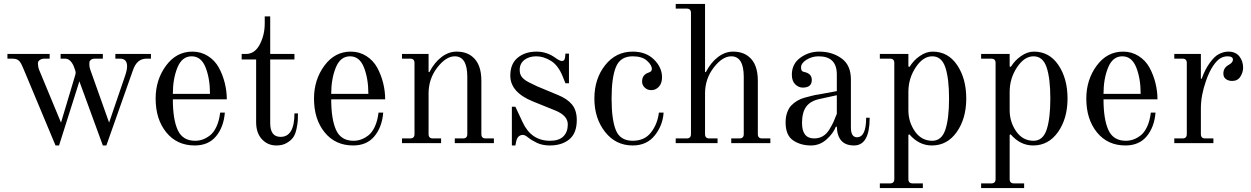

<svg xmlns="http://www.w3.org/2000/svg" viewBox="-20 -732 6398 982"><path d="M264 12 103 -373Q99 -382 95.5 -390.5Q92 -399 88.5 -405.5Q85 -412 81 -417Q77 -422 71.5 -425.5Q66 -429 58.5 -430.5Q51 -432 41 -432H18V-456H234V-432H206Q194 -432 184 -425.5Q174 -419 174 -408Q174 -391 180 -375L292 -105L363 -342Q367 -352 367 -363Q367 -368 356 -396Q339 -432 313 -432H290V-456H506V-432H466Q452 -432 445 -426Q438 -420 437.5 -415.5Q437 -411 437 -402Q437 -388 442 -375L538 -105L619 -342Q630 -373 630 -393Q630 -432 594 -432H570V-456H752V-432H729Q680 -432 660 -373L524 12H506L386 -316L282 12Z M864 -252H1054Q1054 -330 1031.5 -387Q1009 -444 960 -444Q911 -444 887.5 -386.5Q864 -329 864 -252ZM976 12Q885 12 830.5 -55Q776 -122 776 -228Q776 -324 829 -396Q882 -468 964 -468Q1008 -468 1043.5 -445.5Q1079 -423 1099 -386.5Q1119 -350 1129.5 -308Q1140 -266 1140 -224H864Q864 -122 889 -67Q914 -12 978 -12Q998 -12 1016.5 -18.5Q1035 -25 1054 -39.5Q1073 -54 1087 -84Q1101 -114 1106 -156H1130Q1124 -82 1085 -35Q1046 12 976 12Z M1394 12Q1349 12 1319.5 -20Q1290 -52 1290 -107V-428H1216V-456H1238Q1283 -456 1308.5 -504.5Q1334 -553 1334 -612V-648H1362V-456H1486V-428H1362V-102Q1362 -32 1415 -32Q1486 -32 1486 -152H1504Q1504 -129 1503 -114Q1502 -99 1496.5 -72.5Q1491 -46 1480 -30Q1469 -14 1447 -1Q1425 12 1394 12Z M1674 -252H1864Q1864 -330 1841.5 -387Q1819 -444 1770 -444Q1721 -444 1697.5 -386.5Q1674 -329 1674 -252ZM1786 12Q1695 12 1640.5 -55Q1586 -122 1586 -228Q1586 -324 1639 -396Q1692 -468 1774 -468Q1818 -468 1853.5 -445.5Q1889 -423 1909 -386.5Q1929 -350 1939.5 -308Q1950 -266 1950 -224H1674Q1674 -122 1699 -67Q1724 -12 1788 -12Q1808 -12 1826.5 -18.5Q1845 -25 1864 -39.5Q1883 -54 1897 -84Q1911 -114 1916 -156H1940Q1934 -82 1895 -35Q1856 12 1786 12Z M2036 0V-24H2078Q2100 -24 2100 -46V-410Q2100 -432 2078 -432H2036V-456H2172V-364L2176 -363Q2202 -413 2238.5 -440.5Q2275 -468 2315 -468Q2365 -468 2396 -442Q2442 -405 2442 -319V-46Q2442 -24 2464 -24H2506V0H2306V-24H2348Q2370 -24 2370 -46V-339Q2370 -444 2306 -444Q2261 -444 2216.5 -386.5Q2172 -329 2172 -254V-46Q2172 -24 2194 -24H2236V0Z M2590 -345Q2590 -406 2628 -437Q2666 -468 2724 -468Q2777 -468 2821 -436Q2843 -420 2854 -420Q2868 -420 2870 -438L2872 -458H2890V-306H2872L2858 -341Q2835 -398 2797.5 -421Q2760 -444 2723 -444Q2686 -444 2662 -425.5Q2638 -407 2638 -374Q2638 -351 2650.5 -336.5Q2663 -322 2684 -311.5Q2705 -301 2726 -291L2834 -246Q2881 -227 2905.5 -197.5Q2930 -168 2930 -118Q2930 -51 2892 -19.5Q2854 12 2792 12Q2754 12 2726 -1.5Q2698 -15 2681.5 -28.5Q2665 -42 2655 -42Q2627 -42 2620 -8L2616 12H2598V-186H2616L2653 -107Q2697 -12 2793 -12Q2839 -12 2861.5 -34.5Q2884 -57 2884 -96Q2884 -141 2820 -167L2706 -213Q2590 -260 2590 -345Z M3216 12Q3129 12 3074.5 -57.5Q3020 -127 3020 -228Q3020 -329 3075 -398.5Q3130 -468 3216 -468Q3284 -468 3325 -427.5Q3366 -387 3366 -337Q3366 -306 3350 -288.5Q3334 -271 3311 -271Q3291 -271 3277.5 -284Q3264 -297 3264 -315Q3264 -350 3298 -361Q3314 -366 3314 -379Q3314 -399 3289 -421.5Q3264 -444 3216 -444Q3153 -444 3130.5 -390Q3108 -336 3108 -228Q3108 -120 3130 -66Q3152 -12 3216 -12Q3277 -12 3310 -55Q3343 -98 3350 -156H3374Q3370 -91 3329 -39.5Q3288 12 3216 12Z M3436 0V-24H3492Q3514 -24 3514 -46V-666Q3514 -688 3492 -688H3436V-712H3586V-364L3590 -363Q3616 -413 3652.5 -440.5Q3689 -468 3729 -468Q3779 -468 3810 -442Q3856 -405 3856 -319V-46Q3856 -24 3878 -24H3920V0H3720V-24H3762Q3784 -24 3784 -46V-339Q3784 -444 3720 -444Q3675 -444 3630.5 -386.5Q3586 -329 3586 -254V-46Q3586 -24 3608 -24H3650V0Z M4260 -245 4173 -226Q4125 -216 4103.5 -186.5Q4082 -157 4082 -103Q4082 -24 4144 -24Q4169 -24 4188.5 -35.5Q4208 -47 4222 -70Q4236 -93 4243 -108.5Q4250 -124 4260 -150ZM3998 -106Q3998 -134 4006 -156.5Q4014 -179 4027 -192.5Q4040 -206 4057.5 -216.5Q4075 -227 4094 -232L4132 -242Q4151 -247 4168 -249L4260 -266V-351Q4260 -444 4167 -444Q4133 -444 4105 -426.5Q4077 -409 4077 -387Q4077 -377 4080 -372Q4083 -366 4093 -364Q4132 -356 4132 -323Q4132 -284 4086 -284Q4064 -284 4047 -301Q4030 -318 4030 -350Q4030 -405 4073 -436.5Q4116 -468 4170 -468Q4236 -468 4284 -433.5Q4332 -399 4332 -326V-80Q4332 -30 4363 -30Q4410 -30 4410 -130H4428Q4428 12 4348 12Q4263 12 4260 -84H4255Q4242 -50 4207.5 -19Q4173 12 4128 12Q4075 12 4036.5 -14Q3998 -40 3998 -106Z M4748 -12Q4796 -12 4815 -68.5Q4834 -125 4834 -228Q4834 -331 4815 -387.5Q4796 -444 4748 -444Q4701 -444 4663.5 -387.5Q4626 -331 4626 -262V-169Q4626 -108 4659.5 -60Q4693 -12 4748 -12ZM4480 230V206H4532Q4554 206 4554 184V-410Q4554 -432 4532 -432H4480V-456H4626V-392L4632 -390Q4652 -423 4684.5 -445.5Q4717 -468 4750 -468Q4829 -468 4875.5 -399Q4922 -330 4922 -228Q4922 -126 4873.5 -57Q4825 12 4746 12Q4680 12 4631 -45L4626 -42V184Q4626 206 4648 206H4700V230Z M5266 -12Q5314 -12 5333 -68.5Q5352 -125 5352 -228Q5352 -331 5333 -387.5Q5314 -444 5266 -444Q5219 -444 5181.5 -387.5Q5144 -331 5144 -262V-169Q5144 -108 5177.5 -60Q5211 -12 5266 -12ZM4998 230V206H5050Q5072 206 5072 184V-410Q5072 -432 5050 -432H4998V-456H5144V-392L5150 -390Q5170 -423 5202.5 -445.5Q5235 -468 5268 -468Q5347 -468 5393.5 -399Q5440 -330 5440 -228Q5440 -126 5391.5 -57Q5343 12 5264 12Q5198 12 5149 -45L5144 -42V184Q5144 206 5166 206H5218V230Z M5624 -252H5814Q5814 -330 5791.5 -387Q5769 -444 5720 -444Q5671 -444 5647.5 -386.5Q5624 -329 5624 -252ZM5736 12Q5645 12 5590.5 -55Q5536 -122 5536 -228Q5536 -324 5589 -396Q5642 -468 5724 -468Q5768 -468 5803.5 -445.5Q5839 -423 5859 -386.5Q5879 -350 5889.5 -308Q5900 -266 5900 -224H5624Q5624 -122 5649 -67Q5674 -12 5738 -12Q5758 -12 5776.5 -18.5Q5795 -25 5814 -39.5Q5833 -54 5847 -84Q5861 -114 5866 -156H5890Q5884 -82 5845 -35Q5806 12 5736 12Z M5986 0V-24H6028Q6050 -24 6050 -46V-410Q6050 -432 6028 -432H5986V-456H6122V-330L6126 -329Q6143 -377 6167.5 -410.5Q6192 -444 6212 -454Q6237 -468 6262 -468Q6300 -468 6319 -443.5Q6338 -419 6338 -386Q6338 -362 6324 -340Q6310 -318 6282 -318Q6263 -318 6250 -327.5Q6237 -337 6237 -356Q6237 -385 6264 -400Q6286 -412 6286 -427Q6286 -444 6258 -444Q6241 -444 6223.5 -435Q6206 -426 6185.5 -396.5Q6165 -367 6148 -318Q6122 -244 6122 -178V-46Q6122 -24 6144 -24H6186V0Z"/></svg>

Font: Old Standard TT
Style: Regular
Weight: 400
Designer: Alexey Kryukov <alexios@thessalonica.org.ru>
Version: Version 1.0